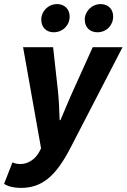

<svg xmlns="http://www.w3.org/2000/svg" viewBox="-51 -728 620 940"><path d="M51 192C153 192 222 137 296 -8L549 -497H403L305 -280C286 -239 264 -183 245 -140H241C240 -183 237 -240 233 -280L209 -497H62L150 -2L142 14C121 54 84 75 50 75C35 75 23 73 10 67L-31 172C-12 185 18 192 51 192ZM212 -570C256 -570 290 -604 290 -647C290 -685 263 -708 229 -708C184 -708 151 -672 151 -632C151 -592 178 -570 212 -570ZM426 -570C470 -570 503 -604 503 -647C503 -685 477 -708 442 -708C398 -708 364 -672 364 -632C364 -592 391 -570 426 -570Z"/></svg>

Font: Source Sans Pro
Style: Bold Italic
Weight: 700
Italic angle: -11°
Designer: Paul D. Hunt
Foundry: Adobe Systems Incorporated
Version: Version 3.006;hotconv 1.0.111;makeotfexe 2.5.65597